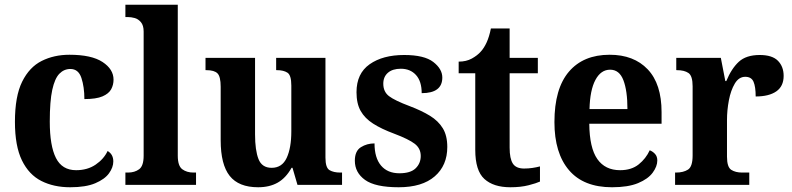

<svg xmlns="http://www.w3.org/2000/svg" viewBox="-20 -780 3340 810"><path d="M276 10Q207 10 154.5 -16.5Q102 -43 72.5 -103.5Q43 -164 43 -266Q43 -374 73.5 -435.5Q104 -497 156 -523Q208 -549 273 -549Q366 -549 412.5 -518.5Q459 -488 459 -444Q459 -422 449 -403.5Q439 -385 412.5 -373.5Q386 -362 336 -362Q336 -413 323.5 -451Q311 -489 277 -489Q250 -489 230.5 -469Q211 -449 200.5 -401Q190 -353 190 -267Q190 -165 216 -113.5Q242 -62 301 -62Q349 -62 383.5 -85.5Q418 -109 434 -143Q458 -129 458 -99Q458 -74 440 -49Q422 -24 382 -7Q342 10 276 10Z M509 0V-52H520Q548 -52 567 -66Q586 -80 586 -123V-647Q586 -673 574.5 -686.5Q563 -700 548 -704Q533 -708 520 -708H509V-760H730V-123Q730 -80 749 -66Q768 -52 796 -52H807V0Z M1069 10Q987 10 949 -38Q911 -86 911 -188V-414Q911 -457 897.5 -470.5Q884 -484 851 -484H847V-536H1056V-213Q1056 -146 1070.5 -109Q1085 -72 1126 -72Q1170 -72 1189.5 -114Q1209 -156 1209 -226V-419Q1209 -463 1192.5 -473.5Q1176 -484 1149 -484H1145V-536H1353V-115Q1353 -72 1370.5 -62Q1388 -52 1415 -52H1423V0H1235L1214 -72H1210Q1186 -29 1151.5 -9.5Q1117 10 1069 10Z M1662 10Q1563 10 1520 -21Q1477 -52 1477 -102Q1477 -143 1502.5 -159Q1528 -175 1560 -175Q1560 -114 1587.5 -81.5Q1615 -49 1665 -49Q1712 -49 1733.5 -70Q1755 -91 1755 -122Q1755 -154 1729.5 -173.5Q1704 -193 1643 -216Q1589 -236 1554 -258.5Q1519 -281 1501.5 -312Q1484 -343 1484 -391Q1484 -470 1539.5 -509Q1595 -548 1685 -548Q1770 -548 1808 -518.5Q1846 -489 1846 -453Q1846 -387 1759 -387Q1759 -437 1735 -463.5Q1711 -490 1671 -490Q1636 -490 1616.5 -473Q1597 -456 1597 -427Q1597 -393 1621 -374.5Q1645 -356 1709 -332Q1759 -313 1794 -291.5Q1829 -270 1848 -239Q1867 -208 1867 -160Q1867 -82 1814 -36Q1761 10 1662 10Z M2133 10Q2062 10 2023.5 -25Q1985 -60 1985 -148V-471H1915V-520Q1947 -520 1970.5 -533Q1994 -546 2008 -562Q2022 -577 2033 -601Q2044 -625 2051 -660H2130V-536H2249V-471H2130V-157Q2130 -111 2143.5 -90Q2157 -69 2191 -69Q2209 -69 2226 -71.5Q2243 -74 2258 -78V-14Q2243 -7 2210 1.5Q2177 10 2133 10Z M2562 10Q2442 10 2380.5 -62Q2319 -134 2319 -265Q2319 -406 2380 -477.5Q2441 -549 2552 -549Q2654 -549 2712.5 -487.5Q2771 -426 2771 -307V-258H2466Q2467 -156 2500 -109Q2533 -62 2596 -62Q2644 -62 2674.5 -86.5Q2705 -111 2721 -146Q2734 -141 2743.5 -130.5Q2753 -120 2753 -103Q2753 -78 2733.5 -51.5Q2714 -25 2672 -7.5Q2630 10 2562 10ZM2627 -320Q2627 -397 2610 -441.5Q2593 -486 2554 -486Q2515 -486 2492 -443Q2469 -400 2467 -320Z M2828 0V-52H2832Q2863 -52 2882.5 -64.5Q2902 -77 2902 -124V-416Q2902 -460 2884.5 -472Q2867 -484 2836 -484H2833V-536H3021L3040 -438H3044Q3066 -491 3097 -519.5Q3128 -548 3185 -548Q3238 -548 3262 -523.5Q3286 -499 3286 -460Q3286 -416 3255 -394.5Q3224 -373 3168 -373Q3168 -414 3159 -435Q3150 -456 3124 -456Q3097 -456 3080 -427.5Q3063 -399 3055 -357Q3047 -315 3047 -274V-119Q3047 -75 3065 -63.5Q3083 -52 3111 -52H3141V0Z"/></svg>

Font: Noto Serif Lao SemiCondensed
Style: Bold
Weight: 700
Width: 4
Designer: Monotype Design Team
Foundry: Monotype Imaging Inc.
Version: Version 2.003; ttfautohint (v1.8.4.7-5d5b)